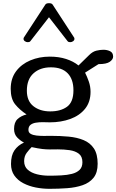

<svg xmlns="http://www.w3.org/2000/svg" viewBox="-20 -934 727 1200"><path d="M289.1 246.1Q246.1 246.1 203.6 237.8Q161.1 229.5 126 211.2Q90.8 192.9 69.8 163.1Q48.8 133.3 48.8 90.8Q48.8 37.1 70.1 5.9Q91.3 -25.4 129.9 -43Q108.4 -53.7 88.1 -74.2Q67.9 -94.7 67.9 -127.9Q67.9 -169.4 89.6 -189.7Q111.3 -210 146 -218.8Q102.5 -247.6 74.7 -282Q46.9 -316.4 46.9 -378.9Q46.9 -443.4 80.3 -488.3Q113.8 -533.2 169.4 -556.6Q225.1 -580.1 291 -580.1Q347.7 -580.1 393.1 -565.4Q438.5 -550.8 470.7 -524.9L537.1 -589.8Q559.1 -611.8 582.8 -617.4Q606.4 -623 626 -623Q649.4 -623 668.2 -613.8Q687 -604.5 687 -580.1Q687 -563 666.5 -548.1Q646 -533.2 595.7 -533.2L511.7 -480Q523.9 -456.1 534.9 -424.8Q545.9 -393.6 545.9 -359.9Q545.9 -296.4 511.5 -253.9Q477.1 -211.4 419.2 -190.4Q361.3 -169.4 291 -169.4Q281.7 -169.4 270 -169.9Q258.3 -170.4 245.6 -170.4Q224.6 -170.4 204.3 -167.2Q184.1 -164.1 170.9 -153.8Q157.7 -143.6 157.7 -122.1Q157.7 -105.5 171.9 -97.4Q186 -89.4 207.8 -86.9Q229.5 -84.5 252 -84.5Q264.6 -84.5 276.1 -84.7Q287.6 -85 296.9 -85Q356.4 -85 409.2 -80.1Q461.9 -75.2 502.9 -58.1Q543.9 -41 567.1 -5.9Q590.3 29.3 590.3 89.8Q590.3 145 564.9 176.8Q539.6 208.5 496.3 223.4Q453.1 238.3 399.4 242.2Q345.7 246.1 289.1 246.1ZM293.9 -237.8Q358.9 -237.8 398.9 -266.8Q439 -295.9 439 -369.6Q439 -438.5 403.1 -475.8Q367.2 -513.2 297.9 -513.2Q231 -513.2 189.5 -475.8Q147.9 -438.5 147.9 -367.2Q147.9 -302.2 189.2 -270Q230.5 -237.8 293.9 -237.8ZM287.1 164.1Q325.7 164.1 362.8 162.1Q399.9 160.2 429.7 152.6Q459.5 145 477.3 127.9Q495.1 110.8 495.1 80.1Q495.1 43.9 472.9 26.9Q450.7 9.8 415.5 4.6Q380.4 -0.5 341.8 -0.5Q326.7 -0.5 314.5 -0.2Q302.2 0 291 0Q268.6 0 244.6 -2.7Q220.7 -5.4 177.7 -14.6Q162.6 0.5 146.7 21.5Q130.9 42.5 130.9 73.2Q130.9 106.9 153.3 126.7Q175.8 146.5 211.4 155.3Q247.1 164.1 287.1 164.1ZM153.3 -670.4Q143.6 -670.4 135.3 -676.5Q127 -682.6 127 -691.4Q127 -698.2 131.8 -703.6L263.7 -905.8Q269.5 -914.1 286.1 -914.1Q302.7 -914.1 308.6 -905.8L440.4 -703.6Q445.3 -698.2 445.3 -691.4Q445.3 -682.6 437 -676.5Q428.7 -670.4 418.9 -670.4Q414.6 -670.4 409.9 -671.6Q405.3 -672.9 402.3 -676.8L286.1 -826.2L169.9 -676.8Q167 -672.9 162.4 -671.6Q157.7 -670.4 153.3 -670.4Z"/></svg>

Font: Cutive
Style: Regular
Weight: 400
Version: Version 1.100; ttfautohint (v1.8.4.7-5d5b)